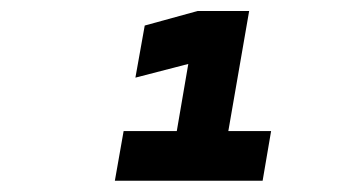

<svg xmlns="http://www.w3.org/2000/svg" viewBox="-20 -713 626 342"><path d="M184.6 -391.1H447.8L462.9 -479.5H386.7L423.8 -693.4H332L237.8 -667.5L221.2 -574.7L315.4 -599.1L294.9 -479.5H200.2Z"/></svg>

Font: Cascadia Mono SemiBold
Style: Italic
Weight: 600
Italic angle: -10°
Monospace: yes
Designer: Aaron Bell
Foundry: Saja Typeworks
Version: Version 2404.023